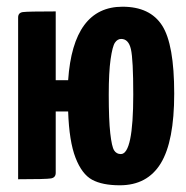

<svg xmlns="http://www.w3.org/2000/svg" viewBox="-20 -534 553 572"><path d="M337 18Q285 18 254.5 1.5Q224 -15 205 -64Q186 -113 183 -202H146V-20V-19Q146 -5 132 -2.5Q118 0 34 0V-480Q34 -481 34 -482Q34 -496 48 -498Q62 -500 146 -500V-295H183Q198 -514 345 -514Q427 -514 463 -458Q499 -402 499 -255Q499 -113 459 -47.5Q419 18 337 18ZM304 -252Q304 -177 308.5 -137Q313 -97 320 -86Q327 -75 340 -75Q377 -75 377 -252Q377 -357 370 -387.5Q363 -418 341 -418Q330 -418 322.5 -407Q315 -396 309.5 -357.5Q304 -319 304 -252Z"/></svg>

Font: Yanone Kaffeesatz Bold
Style: Regular
Weight: 700
Designer: Yanone (Cyrillic: Daniel Pouzeot)
Foundry: Yanone
Version: Version 1.003;PS 001.003;hotconv 1.0.88;makeotf.lib2.5.64775